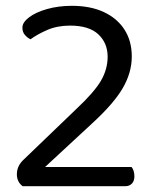

<svg xmlns="http://www.w3.org/2000/svg" viewBox="-20 -640 548 660"><path d="M57 -545Q57 -563 80 -580.5Q103 -598 142 -609Q181 -620 227 -620Q291 -620 337 -598.5Q383 -577 408 -538Q433 -499 433 -446Q433 -391 402.5 -338Q372 -285 298 -217L135 -66H432Q436 -62 439 -53.5Q442 -45 442 -34Q442 -18 433.5 -9Q425 0 411 0H58Q48 -7 43 -17.5Q38 -28 38 -40Q38 -56 44 -68.5Q50 -81 62 -92L242 -265Q304 -323 327 -362.5Q350 -402 350 -445Q350 -492 318 -522Q286 -552 221 -552Q177 -552 142.5 -537Q108 -522 85 -505Q74 -510 65.5 -520Q57 -530 57 -545Z"/></svg>

Font: Baloo Bhaijaan 2
Style: Regular
Weight: 400
Designer: Sanskriti Dholi, Noopur Datye and Ek Type
Foundry: Ek Type
Version: Version 1.701